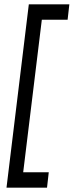

<svg xmlns="http://www.w3.org/2000/svg" viewBox="-20 -720 340 886"><path d="M197 146H10L113 -700H300L292 -629H173L87 75H205Z"/></svg>

Font: Kulim Park
Style: Italic
Weight: 400
Italic angle: -8°
Designer: Noponies / Dale Sattler
Foundry: Noponies
Version: Version 1.000; ttfautohint (v1.8.3)